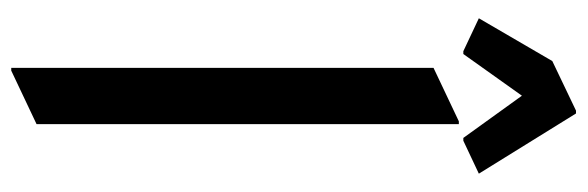

<svg xmlns="http://www.w3.org/2000/svg" viewBox="-363 -637 1019 333"><g transform="rotate(90 146.5 -470.5)"><path d="M97.7 19.5V-712.9L190.4 -756.8H195.3V-24.4L102.5 19.5ZM11.7 -791.5 85.9 -918.9 171.9 -960H176.8L281.2 -791.5L224.1 -764.6H219.2L146 -866.2L73.7 -764.6H68.8Z"/></g></svg>

Font: Nova Square
Style: Book
Weight: 400
Version: Version 2.000